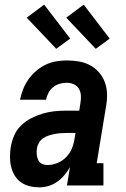

<svg xmlns="http://www.w3.org/2000/svg" viewBox="-20 -798 540 826"><path d="M150 8Q128 8 107.5 3Q87 -2 70.5 -13.5Q54 -25 43.5 -42.5Q33 -60 28 -80Q23 -100 23 -121.5Q23 -143 26 -164Q30 -189 40.5 -214Q51 -239 70.5 -258Q90 -277 114.5 -289.5Q139 -302 164.5 -309.5Q190 -317 215 -319.5Q240 -322 266 -322H321L326 -355Q329 -371 328 -387Q327 -403 319.5 -416Q312 -429 297.5 -435.5Q283 -442 267 -442Q252 -442 236.5 -437.5Q221 -433 208.5 -423Q196 -413 188.5 -398.5Q181 -384 178 -369H66Q71 -392 79.5 -414Q88 -436 102 -456Q116 -476 135 -492.5Q154 -509 176 -519.5Q198 -530 221 -534Q244 -538 267 -538Q294 -538 320 -533.5Q346 -529 368 -517Q390 -505 406.5 -486Q423 -467 431.5 -443Q440 -419 440.5 -392.5Q441 -366 436 -339L396 -96H425V0H268L281 -79Q271 -61 257 -44.5Q243 -28 226 -16Q209 -4 189 2Q169 8 150 8ZM184 -88Q205 -88 226.5 -96.5Q248 -105 264.5 -122Q281 -139 289.5 -160Q298 -181 301 -203L305 -226H266Q253 -226 240.5 -225Q228 -224 215 -221.5Q202 -219 189.5 -215Q177 -211 166 -203.5Q155 -196 148 -184.5Q141 -173 139 -160Q137 -147 138 -134.5Q139 -122 144 -110.5Q149 -99 160 -93.5Q171 -88 184 -88ZM392 -588 265 -722 340 -778 452 -632ZM222 -588 95 -722 170 -778 282 -632Z"/></svg>

Font: Iosevka Curly Slab Oblique
Style: Bold
Weight: 700
Italic angle: -9°
Monospace: yes
Designer: Belleve Invis
Foundry: Belleve Invis
Version: Version 11.1.0; ttfautohint (v1.8.3)